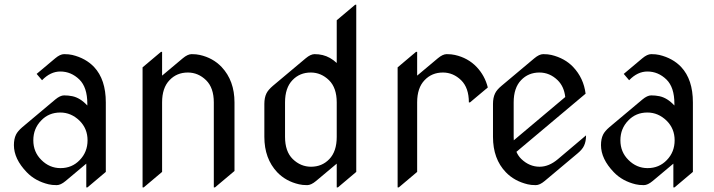

<svg xmlns="http://www.w3.org/2000/svg" viewBox="-20 -777 3033 816"><path d="M351.6 19.5H346.7V-81.5L258.8 -7.8Q237.8 9.8 221.2 9.8Q200.7 9.8 186.5 6.3Q129.9 -7.3 93.8 -44.9Q39.1 -101.6 39.1 -160.2Q39.1 -186.5 47.9 -204.6Q55.2 -219.7 75.2 -236.8L214.8 -354Q235.8 -371.6 252.4 -371.6Q270.5 -371.6 287.1 -368.2Q320.8 -361.3 351.1 -328.6V-336.4Q351.1 -405.8 317.4 -439Q282.2 -473.1 236.3 -473.1Q194.3 -473.1 158.7 -436L135.7 -462.9L214.8 -529.3Q235.8 -546.9 252.4 -546.9Q272.9 -546.9 287.1 -543.5Q344.2 -529.8 379.9 -492.2Q429.7 -439 429.7 -341.8V-46.4ZM155.8 -97.2Q190.4 -62.5 237.3 -62.5Q286.1 -62.5 318.8 -96.7Q352.1 -130.9 352.1 -180.7Q352.1 -230.5 317.9 -264.2Q282.2 -298.8 236.3 -298.8Q187 -298.8 154.8 -264.6Q121.6 -230.5 121.6 -180.7Q121.6 -130.9 155.8 -97.2Z M585.9 19.5V-490.7L664.1 -556.6H668.9V-455.6L756.8 -529.3Q777.8 -546.9 794.4 -546.9Q814.9 -546.9 829.1 -543.5Q884.8 -531.2 921.9 -492.2Q976.6 -434.1 976.6 -341.8V-50.3L893.6 19.5H888.7V-341.8Q888.7 -403.8 856 -436Q822.3 -468.8 778.3 -468.8Q731.4 -468.8 700.7 -436.5Q668.9 -403.8 668.9 -341.8V-46.4L590.8 19.5Z M1301.8 -68.4Q1348.6 -68.4 1379.4 -100.6Q1411.1 -133.3 1411.1 -195.3V-341.8Q1411.1 -403.8 1378.4 -436Q1344.7 -468.8 1300.8 -468.8Q1253.9 -468.8 1223.1 -436.5Q1191.4 -403.8 1191.4 -341.8V-195.3Q1191.4 -133.3 1224.1 -101.1Q1257.8 -68.4 1301.8 -68.4ZM1416 19.5H1411.1V-81.5L1323.2 -7.8Q1302.2 9.8 1285.6 9.8Q1265.1 9.8 1251 6.3Q1195.3 -6.3 1158.2 -44.9Q1103.5 -103 1103.5 -195.3V-335.4Q1103.5 -361.8 1112.3 -379.9Q1119.6 -395 1139.6 -412.1L1279.3 -529.3Q1300.3 -546.9 1316.9 -546.9Q1335 -546.9 1351.1 -543Q1383.3 -535.2 1411.1 -509.3V-690.9L1489.3 -756.8H1494.1V-46.4Z M1669.9 19.5V-490.7L1748 -556.6H1752.9V-455.6L1840.8 -529.3Q1861.8 -546.9 1878.4 -546.9Q1898.9 -546.9 1913.1 -543.5Q1968.8 -531.2 2005.9 -492.2Q2040.5 -455.6 2053.2 -405.3L1977.5 -341.8H1972.7Q1972.7 -403.8 1939.9 -436Q1906.2 -468.8 1862.3 -468.8Q1815.4 -468.8 1784.7 -436.5Q1752.9 -403.8 1752.9 -341.8V-46.4L1674.8 19.5Z M2257.3 9.8Q2236.8 9.8 2222.7 6.3Q2166 -7.3 2129.9 -44.9Q2075.2 -101.6 2075.2 -195.3V-335.4Q2075.2 -361.8 2084 -379.9Q2091.3 -395.5 2111.3 -412.1L2251 -529.3Q2272 -546.9 2288.6 -546.9Q2309.1 -546.9 2323.2 -543.5Q2380.4 -529.8 2416 -492.2Q2460.4 -445.3 2468.8 -378.9L2174.8 -131.8Q2182.6 -113.8 2195.8 -101.1Q2230 -68.4 2273.4 -68.4Q2313 -68.4 2351.1 -100.6L2470.7 -201.7Q2470.7 -175.3 2461.9 -157.2Q2454.6 -141.6 2434.6 -125L2294.9 -7.8Q2273.9 9.8 2257.3 9.8ZM2163.6 -180.7Q2163.6 -180.7 2382.3 -364.7Q2377.4 -409.2 2350.1 -436Q2316.4 -468.8 2272.5 -468.8Q2225.6 -468.8 2194.8 -436.5Q2163.1 -403.8 2163.1 -341.8V-195.8Q2163.1 -188 2163.6 -180.7Z M2846.7 19.5H2841.8V-81.5L2753.9 -7.8Q2732.9 9.8 2716.3 9.8Q2695.8 9.8 2681.6 6.3Q2625 -7.3 2588.9 -44.9Q2534.2 -101.6 2534.2 -160.2Q2534.2 -186.5 2543 -204.6Q2550.3 -219.7 2570.3 -236.8L2710 -354Q2731 -371.6 2747.6 -371.6Q2765.6 -371.6 2782.2 -368.2Q2815.9 -361.3 2846.2 -328.6V-336.4Q2846.2 -405.8 2812.5 -439Q2777.3 -473.1 2731.4 -473.1Q2689.5 -473.1 2653.8 -436L2630.9 -462.9L2710 -529.3Q2731 -546.9 2747.6 -546.9Q2768.1 -546.9 2782.2 -543.5Q2839.4 -529.8 2875 -492.2Q2924.8 -439 2924.8 -341.8V-46.4ZM2650.9 -97.2Q2685.5 -62.5 2732.4 -62.5Q2781.2 -62.5 2814 -96.7Q2847.2 -130.9 2847.2 -180.7Q2847.2 -230.5 2813 -264.2Q2777.3 -298.8 2731.4 -298.8Q2682.1 -298.8 2649.9 -264.6Q2616.7 -230.5 2616.7 -180.7Q2616.7 -130.9 2650.9 -97.2Z"/></svg>

Font: Gothica
Style: Book
Weight: 400
Designer: Wojciech Kalinowski "wmk69" (wmk69@o2.pl)
Foundry: Wojciech Kalinowski "wmk69" (wmk69@o2.pl)
Version: Version 2.1.0; 2021-05-14